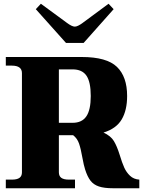

<svg xmlns="http://www.w3.org/2000/svg" viewBox="-20 -1004 788 1024"><path d="M332 -775 171 -955 198 -984 337 -882Q364 -862 379 -862Q394 -862 421 -882L559 -984L586 -955L426 -775ZM723 -46V0H583Q536 0 507.5 -9.5Q479 -19 462.5 -40.5Q446 -62 434 -100Q427 -121 419 -165Q411 -211 401.5 -238.5Q392 -266 370 -283H294V-85Q294 -65 307 -55.5Q320 -46 348 -46H380V0H11V-46H43Q71 -46 84 -55.5Q97 -65 97 -85V-614Q97 -654 43 -654H11V-700H416Q549 -700 603.5 -647.5Q658 -595 658 -492Q658 -416 629 -367Q600 -318 532 -297Q571 -279 587.5 -251.5Q604 -224 618 -179Q631 -136 642.5 -110.5Q654 -85 673.5 -66.5Q693 -48 723 -46ZM294 -349H367Q417 -349 440.5 -383.5Q464 -418 464 -492Q464 -567 441 -600.5Q418 -634 367 -634H294Z"/></svg>

Font: Taviraj ExtraBold
Style: Regular
Weight: 800
Designer: Katatrad Team
Foundry: CadsonDemak
Version: Version 1.001